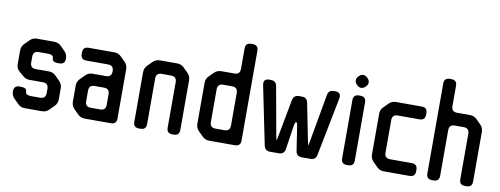

<svg xmlns="http://www.w3.org/2000/svg" viewBox="-60 -1021 3502 1344"><g transform="rotate(10 1691.0 -349.5)"><path d="M103 -11Q123 9 152 9H274Q303 9 323 -11L356 -44Q376 -64 376 -93V-172Q376 -201 356 -221L323 -254Q303 -274 274 -274H181Q141 -274 141 -314V-355Q141 -395 181 -395H245Q285 -395 285 -369Q285 -342 325 -342H336Q376 -342 376 -382V-384Q376 -413 356 -433L324 -465Q304 -485 274 -485H152Q123 -485 103 -465L71 -433Q50 -412 50 -384V-286Q50 -255 72 -237L102 -211Q114 -201 125 -196.5Q136 -192 151 -192H245Q285 -192 285 -152V-122Q285 -82 245 -82H181Q141 -82 141 -108Q141 -134 101 -134H90Q50 -134 50 -94V-93Q50 -64 70 -44Z M529 -12Q549 8 578 8H764Q804 8 804 -32V-383Q804 -412 784 -432L751 -465Q731 -485 702 -485H519Q479 -485 479 -445V-434Q479 -394 519 -394H673Q713 -394 713 -354V-351Q713 -311 673 -311H578Q549 -311 529 -291L497 -259Q476 -238 476 -210V-94Q476 -65 496 -45ZM567 -114V-189Q567 -229 607 -229H673Q713 -229 713 -189V-114Q713 -74 673 -74H607Q567 -74 567 -114Z M964 10H975Q1015 10 1015 -30V-354Q1015 -394 1055 -394H1121Q1161 -394 1161 -354V-30Q1161 10 1201 10H1211Q1251 10 1251 -30V-383Q1251 -412 1231 -432L1199 -464Q1178 -485 1150 -485H1026Q997 -485 977 -465L944 -432Q924 -412 924 -383V-30Q924 10 964 10Z M1414 -11Q1434 9 1463 9H1646Q1686 9 1686 -31V-670Q1686 -710 1646 -710H1635Q1595 -710 1595 -670V-525Q1595 -485 1555 -485H1463Q1433 -485 1413 -465L1381 -433Q1361 -413 1361 -384V-93Q1361 -64 1381 -44ZM1452 -122V-354Q1452 -394 1492 -394H1555Q1595 -394 1595 -354V-122Q1595 -82 1555 -82H1492Q1452 -82 1452 -122Z M1929 -79H1927Q1924 -82 1923 -90Q1922 -95 1921 -101Q1920 -107 1918 -115L1858 -449Q1852 -485 1814 -485H1803Q1766 -485 1766 -453Q1766 -444 1767 -441L1852 -25Q1860 11 1895 11H1959Q1996 11 2002 -26L2028 -198Q2033 -225 2040 -225Q2048 -225 2052 -197L2078 -26Q2084 11 2121 11H2184Q2220 11 2227 -25L2309 -441Q2310 -444 2310 -452Q2310 -485 2273 -485H2262Q2225 -485 2219 -449L2153 -79H2152Q2151 -79 2143 -115L2092 -372Q2085 -408 2049 -408H2028Q1992 -408 1984 -372Z M2415 -555Q2430 -540 2446 -540Q2462 -540 2477 -555Q2492 -570 2492 -586Q2492 -602 2477 -617Q2462 -632 2446 -632Q2430 -632 2415 -617Q2400 -602 2400 -586Q2400 -570 2415 -555ZM2441 9H2451Q2491 9 2491 -31V-445Q2491 -485 2451 -485H2441Q2401 -485 2401 -445V-31Q2401 9 2441 9Z M2655 -12Q2675 8 2704 8H2887Q2927 8 2927 -32V-43Q2927 -83 2887 -83H2733Q2693 -83 2693 -123V-354Q2693 -394 2733 -394H2887Q2927 -394 2927 -434V-445Q2927 -485 2887 -485H2704Q2675 -485 2655 -465L2622 -432Q2602 -412 2602 -383V-94Q2602 -65 2622 -45Z M3047 10H3058Q3098 10 3098 -30V-354Q3098 -394 3138 -394H3201Q3241 -394 3241 -354V-30Q3241 10 3281 10H3292Q3332 10 3332 -30V-383Q3332 -412 3312 -432L3279 -465Q3259 -485 3230 -485H3138Q3098 -485 3098 -525V-670Q3098 -710 3058 -710H3047Q3007 -710 3007 -670V-30Q3007 10 3047 10Z"/></g></svg>

Font: WDXL Lubrifont TC
Style: Regular
Weight: 400
Designer: [WDXL Lubrifont] Copyright 2020-2022 (c) NightFurySL2001, Skr-ZERO; [ZCOOL QingKe HuangYou] Copyright 2018-2022 (c) The 
Version: Version 2.001;hotconv 1.1.1;makeotfexe 2.6.0